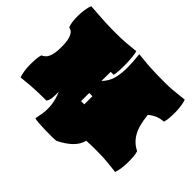

<svg xmlns="http://www.w3.org/2000/svg" viewBox="-201 -1058 1515 1515"><g transform="rotate(45 557.0 -300.5)"><path d="M588 170Q573 173 539 173.5Q505 174 465 173Q425 172 391 169.5Q357 167 343 163Q350 129 356 89Q362 49 357 -1.5Q352 -52 325 -117Q326 -81 323.5 -51Q321 -21 306 2Q206 2 141 7Q76 12 32 17Q24 -4 19 -36Q14 -68 13.5 -102.5Q13 -137 15.5 -169Q18 -201 25 -222Q41 -228 56 -242.5Q71 -257 81 -289.5Q91 -322 91 -381Q91 -445 79.5 -477.5Q68 -510 52.5 -521.5Q37 -533 25 -533Q16 -551 12 -582Q8 -613 8.5 -648.5Q9 -684 14 -717.5Q19 -751 29 -775Q57 -773 102 -769.5Q147 -766 202 -763.5Q257 -761 314 -761Q388 -761 439.5 -766Q491 -771 532 -775Q538 -751 541.5 -715.5Q545 -680 545.5 -641Q546 -602 544 -568.5Q542 -535 537 -517H504L503 -414Q548 -461 561 -516Q574 -571 574 -635Q574 -665 571.5 -700Q569 -735 565 -775Q593 -773 626.5 -769Q660 -765 714.5 -762Q769 -759 857 -759Q911 -759 946.5 -762Q982 -765 1011 -768.5Q1040 -772 1072 -775Q1080 -754 1085 -722Q1090 -690 1090.5 -655.5Q1091 -621 1088.5 -589Q1086 -557 1079 -536Q1036 -533 1005.5 -519Q975 -505 951 -484Q962 -372 997.5 -311.5Q1033 -251 1094 -222Q1101 -201 1103.5 -169Q1106 -137 1105.5 -102.5Q1105 -68 1100 -36Q1095 -4 1087 17Q1046 13 996 7Q946 1 872 1Q835 1 806.5 1.5Q778 2 752 4Q739 56 696 97Q653 138 588 170ZM502 -188H538V-279H502Z"/></g></svg>

Font: Oi
Style: Regular
Weight: 400
Designer: Kostas Bartsokas, Mohamad Dakak
Foundry: Foundry5
Version: Version 4.000